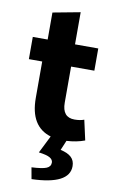

<svg xmlns="http://www.w3.org/2000/svg" viewBox="-106 -788 668 1106"><g transform="rotate(10 228.0 -235.0)"><path d="M260 149Q260 132 241.5 121Q223 110 176 104L227 2Q104 -35 104 -202V-415H26V-545H113V-703L273 -733V-545H409V-415H273V-204Q273 -118 345 -118Q378 -118 401 -127L427 -10Q379 8 321 11L297 68Q339 77 360 96.5Q381 116 381 149Q381 256 161 263L149 196Q211 193 235.5 183Q260 173 260 149Z"/></g></svg>

Font: Nebula Sans Bold
Style: Regular
Weight: 700
Designer: Paul D. Hunt for Adobe (as Source Sans)
Foundry: Nebula Entertainment & Broadcasting LLC
Version: Version 1.010